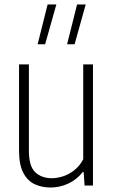

<svg xmlns="http://www.w3.org/2000/svg" viewBox="-20 -828 505 857"><path d="M206 9Q166.5 9 134.5 -6Q102.5 -21 83.8 -57Q65 -93 65 -156.5V-540.5H109V-155.5Q109 -85.5 137.5 -59Q166 -32.5 211.5 -32.5Q232.5 -32.5 258.8 -40.2Q285 -48 309.8 -66.8Q334.5 -85.5 351.5 -117V-540.5H395V0H357.5L353.5 -60H349.5Q320.5 -24.5 283 -7.8Q245.5 9 206 9ZM279.5 -630.5 324 -808H362.5L313 -630.5ZM148 -630.5 192.5 -808H231.5L181.5 -630.5Z"/></svg>

Font: Encode Sans Cnd XLt
Style: Regular
Weight: 200
Width: 3
Designer: Multiple Designers
Foundry: Impallari Type
Version: Version 3.002; ttfautohint (v1.8.3) -l 8 -r 50 -G 200 -x 14 